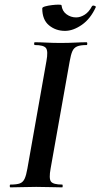

<svg xmlns="http://www.w3.org/2000/svg" viewBox="-20 -807 433 827"><path d="M25 0Q22 0 22 -6Q22 -12 25 -12Q52 -12 65.5 -17Q79 -22 86 -37Q93 -52 98 -81L180 -544Q188 -587 178 -600Q168 -613 130 -613Q127 -613 127 -619Q127 -625 130 -625Q153 -625 181 -623.5Q209 -622 240 -622Q275 -622 303 -623.5Q331 -625 353 -625Q356 -625 356 -619Q356 -613 353 -613Q326 -613 312 -607Q298 -601 291.5 -586Q285 -571 280 -542L198 -81Q190 -38 199.5 -25Q209 -12 248 -12Q250 -12 250 -6Q250 0 248 0Q226 0 198 -1Q170 -2 136 -2Q105 -2 76.5 -1Q48 0 25 0ZM260 -674Q220 -674 191 -698Q162 -722 162 -771Q162 -776 174.5 -779.5Q187 -783 203.5 -785Q220 -787 232.5 -787Q245 -787 245 -784Q248 -759 266.5 -745.5Q285 -732 308 -732Q326 -732 344.5 -743.5Q363 -755 376 -780Q380 -785 387 -782Q394 -779 393 -777Q370 -726 332.5 -700Q295 -674 260 -674Z"/></svg>

Font: Cormorant Garamond Light
Style: Italic
Weight: 300
Italic angle: -10°
Designer: Christian Thalmann (Catharsis Fonts)
Foundry: Catharsis Fonts
Version: Version 4.001